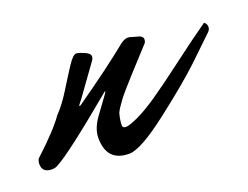

<svg xmlns="http://www.w3.org/2000/svg" viewBox="-83 -459 800 620"><g transform="rotate(-20 317.5 -149.5)"><path d="M219 -331Q227 -331 245.5 -323Q264 -315 264 -305Q264 -298 259 -291L184 -187Q171 -171 171 -169Q171 -167 172 -167L177 -170Q293 -251 368 -312Q382 -322 391.5 -322Q401 -322 404 -320L432 -312Q442 -307 442 -299Q442 -291 438 -286Q419 -265 394.5 -238.5Q370 -212 358 -198.5Q346 -185 331 -168Q316 -151 309.5 -142Q303 -133 295 -121.5Q287 -110 284 -102Q278 -79 278 -62Q278 -53 289.5 -53Q301 -53 331.5 -67Q362 -81 404.5 -110Q447 -139 517.5 -192.5Q588 -246 641 -283Q650 -276 650 -266Q650 -256 641 -248Q609 -217 560 -170.5Q511 -124 410.5 -46Q310 32 270 32Q193 32 193 -50Q193 -81 217 -115L260 -174Q266 -183 266 -184.5Q266 -186 260 -181Q86 -36 38 -11Q30 -6 18 -6Q-15 -6 -15 -36Q-15 -46 -10 -54Q64 -122 94 -165Q118 -189 144.5 -232Q171 -275 189.5 -303Q208 -331 219 -331Z"/></g></svg>

Font: Mr Dafoe
Style: Regular
Weight: 400
Designer: Alejandro Paul
Foundry: Alejandro Paul
Version: Version 1.000